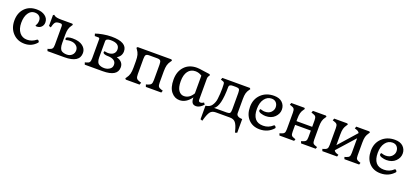

<svg xmlns="http://www.w3.org/2000/svg" viewBox="34 -1549 5904 2755"><g transform="rotate(20 2986.5 -171.5)"><path d="M435 -103Q438 -106 445 -106Q452 -106 460.5 -97Q469 -88 469 -80Q469 -72 466 -69Q394 14 284.5 14Q175 14 105 -60Q35 -134 35 -250.5Q35 -367 103 -438.5Q171 -510 285 -510Q364 -510 413.5 -472.5Q463 -435 463 -376Q463 -333 435.5 -305.5Q408 -278 365 -278Q346 -278 346 -289Q346 -291 352 -300Q370 -329 370 -370Q370 -411 343.5 -434.5Q317 -458 272 -458Q213 -458 176 -402Q139 -346 139 -254Q139 -162 182 -107.5Q225 -53 299 -53Q373 -53 435 -103Z M791 -307V-185Q791 -90 831 -66Q862 -48 908.5 -48Q955 -48 985.5 -77Q1016 -106 1016 -149.5Q1016 -193 982 -221Q948 -249 894 -249Q867 -249 848 -244.5Q829 -240 827 -240Q814 -240 814 -260Q814 -277 843 -286Q872 -295 910 -295Q1011 -295 1065.5 -253Q1120 -211 1120 -148Q1120 0 889 0H632L621 -31L642 -37Q677 -47 689 -64Q701 -81 701 -122V-402Q701 -421 694.5 -430Q688 -439 670 -439H666Q618 -439 598.5 -423Q579 -407 566 -357L560 -336L529 -347V-511L544 -523L560 -511Q586 -492 665 -492H833L845 -478L833 -461Q810 -430 800.5 -396Q791 -362 791 -307Z M1472 0H1201L1190 -32L1211 -37Q1246 -45 1258 -62.5Q1270 -80 1270 -123V-413Q1270 -435 1250 -435H1196L1185 -469Q1227 -485 1295.5 -497.5Q1364 -510 1427 -510Q1665 -510 1665 -372Q1665 -297 1596 -258Q1700 -228 1700 -140Q1700 0 1472 0ZM1469 -229Q1438 -229 1416.5 -237.5Q1395 -246 1395 -262Q1395 -278 1408 -278Q1409 -278 1423 -274.5Q1437 -271 1454 -271Q1508 -271 1538 -296Q1568 -321 1568 -365Q1568 -409 1535.5 -433.5Q1503 -458 1431.5 -458Q1360 -458 1360 -416V-169Q1360 -88 1403 -66Q1434 -49 1479 -49Q1524 -49 1560 -73Q1596 -97 1596 -140Q1596 -183 1564.5 -205Q1533 -227 1478 -229Z M2145 -442H2027Q1988 -442 1975.5 -427Q1963 -412 1963 -366V-133Q1963 -87 1976 -69Q1989 -51 2027 -40L2050 -34L2038 0H1828L1815 -16L1828 -34Q1853 -67 1863 -104Q1873 -141 1873 -201V-296Q1873 -356 1863 -393Q1853 -430 1828 -463L1815 -481L1828 -497H2344L2357 -481L2344 -463Q2319 -430 2309 -393Q2299 -356 2299 -296V-126Q2299 -83 2311 -66Q2323 -49 2360 -38L2381 -32L2370 0H2134L2122 -34L2145 -40Q2183 -51 2196 -69Q2209 -87 2209 -133V-366Q2209 -412 2196.5 -427Q2184 -442 2145 -442Z M2650 14Q2575 14 2523 -49.5Q2471 -113 2471 -236Q2471 -359 2541 -434.5Q2611 -510 2730 -510Q2764 -510 2832.5 -498.5Q2901 -487 2930 -485L2941 -472L2929 -454Q2916 -434 2916 -415V-88Q2916 -57 2946 -57Q2970 -57 2996 -75L3015 -49Q2958 14 2904 14Q2863 14 2845 -11Q2827 -36 2827 -92Q2751 14 2650 14ZM2690 -63Q2774 -63 2827 -154V-424Q2781 -455 2729 -455Q2656 -455 2616 -400.5Q2576 -346 2576 -249.5Q2576 -153 2608.5 -108Q2641 -63 2690 -63Z M3501 -312V-97Q3501 -68 3526 -53.5Q3551 -39 3591 -39V169L3560 180L3555 159Q3534 73 3505 36.5Q3476 0 3417 0H3204Q3146 0 3119 35Q3092 70 3067 158L3061 179L3030 168V-39Q3096 -47 3124 -90Q3156 -138 3162 -193Q3172 -274 3172 -351.5Q3172 -429 3165 -441Q3158 -453 3131 -460L3110 -466L3121 -497H3542L3554 -482L3542 -466Q3519 -435 3510 -401.5Q3501 -368 3501 -312ZM3351 -52Q3387 -52 3398.5 -65.5Q3410 -79 3410 -122V-372Q3410 -415 3398.5 -428.5Q3387 -442 3351 -442H3302Q3245 -442 3245 -405Q3245 -105 3157 -52Z M3874 14Q3766 14 3701 -56Q3636 -126 3636 -244Q3636 -362 3712.5 -436Q3789 -510 3910 -510Q3992 -510 4036 -467Q4080 -424 4080 -360Q4080 -296 4028.5 -245Q3977 -194 3889 -194Q3857 -194 3818 -206Q3779 -218 3779 -241Q3779 -249 3783.5 -256Q3788 -263 3791.5 -263Q3795 -263 3814.5 -256.5Q3834 -250 3858 -250Q3918 -250 3951.5 -284Q3985 -318 3985 -360.5Q3985 -403 3960 -431.5Q3935 -460 3890 -460Q3824 -460 3781.5 -402.5Q3739 -345 3739 -249Q3739 -153 3779.5 -102.5Q3820 -52 3903.5 -52Q3987 -52 4048 -109Q4052 -113 4058.5 -113Q4065 -113 4074 -103.5Q4083 -94 4083 -86.5Q4083 -79 4079 -75Q3999 14 3874 14Z M4573 -122V-221H4333V-116Q4333 -76 4344 -60.5Q4355 -45 4389 -35L4408 -29L4398 0H4174L4163 -31L4184 -37Q4219 -47 4231 -63.5Q4243 -80 4243 -122V-375Q4243 -417 4231 -433.5Q4219 -450 4184 -460L4163 -466L4174 -497H4374L4386 -483L4374 -466Q4351 -436 4342 -402Q4333 -368 4333 -312V-278H4573V-375Q4573 -417 4561 -433.5Q4549 -450 4514 -460L4493 -466L4504 -497H4704L4716 -483L4704 -466Q4681 -436 4672 -402Q4663 -368 4663 -312V-116Q4663 -76 4674 -60.5Q4685 -45 4719 -35L4738 -29L4728 0H4504L4493 -31L4514 -37Q4549 -47 4561 -63.5Q4573 -80 4573 -122Z M5235 -122V-345L4993 -74Q5001 -48 5045 -35L5064 -29L5054 0H4829L4818 -31L4839 -37Q4874 -47 4886 -63.5Q4898 -80 4898 -122V-375Q4898 -417 4886 -433.5Q4874 -450 4839 -460L4818 -466L4829 -497H5030L5042 -483L5030 -466Q5007 -434 4998 -401.5Q4989 -369 4989 -312V-150L5229 -421Q5219 -447 5176 -460L5155 -466L5166 -497H5367L5379 -483L5367 -466Q5344 -434 5335 -401.5Q5326 -369 5326 -312V-116Q5326 -75 5337 -60.5Q5348 -46 5382 -35L5401 -29L5391 0H5166L5155 -31L5176 -37Q5211 -47 5223 -63.5Q5235 -80 5235 -122Z M5719 14Q5611 14 5546 -56Q5481 -126 5481 -244Q5481 -362 5557.5 -436Q5634 -510 5755 -510Q5837 -510 5881 -467Q5925 -424 5925 -360Q5925 -296 5873.5 -245Q5822 -194 5734 -194Q5702 -194 5663 -206Q5624 -218 5624 -241Q5624 -249 5628.5 -256Q5633 -263 5636.5 -263Q5640 -263 5659.5 -256.5Q5679 -250 5703 -250Q5763 -250 5796.5 -284Q5830 -318 5830 -360.5Q5830 -403 5805 -431.5Q5780 -460 5735 -460Q5669 -460 5626.5 -402.5Q5584 -345 5584 -249Q5584 -153 5624.5 -102.5Q5665 -52 5748.5 -52Q5832 -52 5893 -109Q5897 -113 5903.5 -113Q5910 -113 5919 -103.5Q5928 -94 5928 -86.5Q5928 -79 5924 -75Q5844 14 5719 14Z"/></g></svg>

Font: Gabriela
Style: Regular
Weight: 400
Designer: Eduardo Rodriguez Tunni
Foundry: Eduardo Rodriguez Tunni
Version: Version 1.003